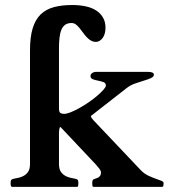

<svg xmlns="http://www.w3.org/2000/svg" viewBox="-20 -730 664 750"><path d="M286.1 -14.6Q286.1 -7.8 285.2 -3.9Q284.2 0 281.2 0H26.4Q21.5 -1 21.5 -14.6Q21.5 -27.3 26.4 -29.3Q32.7 -32.2 44.4 -33.9Q56.2 -35.6 67.9 -40.8Q79.6 -45.9 88.4 -56.9Q97.2 -67.9 97.2 -89.4V-533.7Q97.2 -585.4 107.7 -619.6Q118.2 -653.8 138.9 -673.8Q159.7 -693.8 190.4 -702.1Q221.2 -710.4 262.2 -710.4Q290.5 -710.4 314.5 -705.3Q338.4 -700.2 355.5 -689.2Q372.6 -678.2 382.3 -661.4Q392.1 -644.5 392.1 -621.6Q392.1 -609.9 389.4 -599.9Q386.7 -589.8 381.6 -582.5Q376.5 -575.2 369.6 -570.8Q362.8 -566.4 355 -566.4Q343.8 -566.4 334.7 -571.8Q325.7 -577.1 318.1 -585.4Q310.5 -593.8 303.7 -603.3Q296.9 -612.8 290 -621.1Q283.2 -629.4 275.9 -634.8Q268.6 -640.1 259.8 -640.1Q244.1 -640.1 234.6 -633.3Q225.1 -626.5 219.7 -613.5Q214.4 -600.6 212.4 -582.5Q210.4 -564.5 210.4 -542.5V-306.6Q210.4 -292 216.1 -288.6Q221.7 -285.2 230 -285.2Q240.7 -285.2 256.8 -291.7Q272.9 -298.3 291.3 -308.6Q309.6 -318.8 327.9 -331.5Q346.2 -344.2 360.6 -356.7Q375 -369.1 384.3 -379.6Q393.6 -390.1 393.6 -396Q393.6 -405.8 384.3 -409.2Q375 -412.6 363.5 -414.8Q352.1 -417 342.8 -420.4Q333.5 -423.8 333.5 -433.1Q333.5 -439.9 339.8 -444.6Q346.2 -449.2 353.5 -449.2H559.1Q581.1 -449.2 581.1 -438Q581.1 -430.2 569.8 -425Q558.6 -419.9 542 -415Q525.4 -410.2 507.1 -403.6Q488.8 -397 475.1 -386.2L335 -276.9Q335 -272.9 338.4 -268.3Q341.8 -263.7 344.2 -261.2L530.3 -64.9Q543 -51.8 558.3 -44.4Q573.7 -37.1 587.4 -32.2Q601.1 -27.3 610.1 -23.9Q619.1 -20.5 619.1 -14.6Q619.1 -8.8 618.2 -4.4Q617.2 0 611.3 0H345.2Q341.8 0 341.1 -3.9Q340.3 -7.8 340.3 -14.6Q340.3 -26.9 345.2 -29.3Q350.1 -31.7 355.5 -33.2Q360.8 -34.7 365 -37.4Q369.1 -40 371.8 -44.4Q374.5 -48.8 374.5 -57.1Q374.5 -62.5 367.7 -71.5Q360.8 -80.6 353.5 -88.4L217.3 -232.9Q217.3 -233.4 216.8 -233.9H216.3Q213.4 -233.9 211.9 -226.6Q210.4 -219.2 210.4 -210V-89.4Q210.4 -67.9 219.2 -56.9Q228 -45.9 239.7 -40.8Q251.5 -35.6 263.2 -33.9Q274.9 -32.2 281.2 -29.3Q286.1 -27.3 286.1 -14.6Z"/></svg>

Font: Cardo
Style: Bold
Weight: 700
Designer: David J. Perry
Foundry: David J. Perry
Version: Version 1.0011